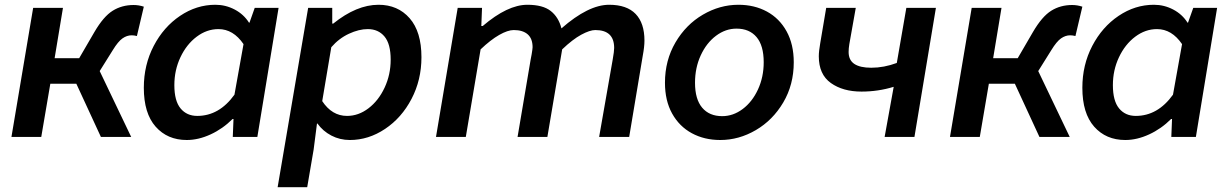

<svg xmlns="http://www.w3.org/2000/svg" viewBox="-20 -574 5139 805"><path d="M119 -541H244L209 -330H312L376 -440Q414 -505 452.5 -529Q491 -553 540 -553Q562 -553 583 -546L554 -423Q542 -426 532 -426Q512 -426 493.5 -413Q475 -400 453 -364L398 -276L530 0H403L300 -223H191L153 0H28Z M583 -206Q583 -302 624.5 -381.5Q666 -461 735 -507.5Q804 -554 883 -554Q926 -554 964 -534Q1002 -514 1024 -479H1026L1048 -541H1148L1059 0H956L959 -75H955Q914 -34 863 -10.5Q812 13 763 13Q682 13 632.5 -43Q583 -99 583 -206ZM963 -177 1001 -389Q958 -452 896 -452Q847 -452 804.5 -420Q762 -388 736.5 -334Q711 -280 711 -217Q711 -151 737 -119.5Q763 -88 807 -88Q899 -88 963 -177Z M1272 -541H1373V-475H1377Q1475 -554 1567 -554Q1648 -554 1697.5 -497.5Q1747 -441 1747 -334Q1747 -239 1705.5 -159.5Q1664 -80 1594.5 -33.5Q1525 13 1447 13Q1405 13 1369.5 -5.5Q1334 -24 1311 -56H1309L1295 53L1268 211H1144ZM1618 -324Q1618 -390 1592 -421Q1566 -452 1522 -452Q1485 -452 1443 -432.5Q1401 -413 1369 -376L1331 -150Q1372 -88 1435 -88Q1483 -88 1525 -120Q1567 -152 1592.5 -206.5Q1618 -261 1618 -324Z M1899 -541H2001L1998 -465H2004Q2108 -554 2191 -554Q2256 -554 2289 -528Q2322 -502 2334 -455Q2447 -554 2534 -554Q2608 -554 2645 -515.5Q2682 -477 2682 -404Q2682 -378 2675 -341L2618 0H2492L2549 -325Q2555 -359 2555 -373Q2555 -448 2476 -448Q2453 -448 2417 -428.5Q2381 -409 2337 -367L2275 0H2150L2205 -325L2209 -346Q2213 -370 2213 -376Q2213 -412 2192.5 -430Q2172 -448 2134 -448Q2109 -448 2073 -427.5Q2037 -407 1995 -367L1933 0H1808Z M2768 -227Q2768 -321 2812 -396Q2856 -471 2927 -512.5Q2998 -554 3076 -554Q3143 -554 3195.5 -525.5Q3248 -497 3278 -442.5Q3308 -388 3308 -313Q3308 -219 3264 -144.5Q3220 -70 3149 -28.5Q3078 13 3000 13Q2933 13 2880.5 -15.5Q2828 -44 2798 -98Q2768 -152 2768 -227ZM3182 -313Q3182 -383 3152 -418.5Q3122 -454 3068 -454Q3022 -454 2982 -424Q2942 -394 2918 -342Q2894 -290 2894 -227Q2894 -158 2924 -122.5Q2954 -87 3008 -87Q3054 -87 3094 -117Q3134 -147 3158 -199Q3182 -251 3182 -313Z M3592 -190Q3514 -190 3463.5 -226Q3413 -262 3413 -338Q3413 -359 3419 -393L3444 -541H3568L3541 -389Q3538 -371 3538 -356Q3538 -322 3562 -306Q3586 -290 3633 -290Q3686 -290 3740 -310L3780 -541H3904L3814 0H3689L3727 -210Q3662 -190 3592 -190Z M4054 -541H4179L4144 -330H4247L4311 -440Q4349 -505 4387.5 -529Q4426 -553 4475 -553Q4497 -553 4518 -546L4489 -423Q4477 -426 4467 -426Q4447 -426 4428.5 -413Q4410 -400 4388 -364L4333 -276L4465 0H4338L4235 -223H4126L4088 0H3963Z M4518 -206Q4518 -302 4559.5 -381.5Q4601 -461 4670 -507.5Q4739 -554 4818 -554Q4861 -554 4899 -534Q4937 -514 4959 -479H4961L4983 -541H5083L4994 0H4891L4894 -75H4890Q4849 -34 4798 -10.5Q4747 13 4698 13Q4617 13 4567.5 -43Q4518 -99 4518 -206ZM4898 -177 4936 -389Q4893 -452 4831 -452Q4782 -452 4739.5 -420Q4697 -388 4671.5 -334Q4646 -280 4646 -217Q4646 -151 4672 -119.5Q4698 -88 4742 -88Q4834 -88 4898 -177Z"/></svg>

Font: Nebula Sans Semibold
Style: Regular
Weight: 600
Italic angle: -9°
Designer: Paul D. Hunt for Adobe (as Source Sans)
Foundry: Nebula Entertainment & Broadcasting LLC
Version: Version 1.010